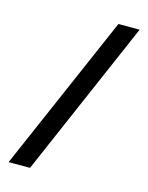

<svg xmlns="http://www.w3.org/2000/svg" viewBox="-121 -845 742 961"><g transform="rotate(15 250.0 -365.0)"><path d="M19 40 371 -770H481L130 40Z"/></g></svg>

Font: M PLUS 1 Code Medium
Style: Regular
Weight: 500
Designer: Coji Morishita
Foundry: UNDERFOREST DESIGN
Version: Version 1.002